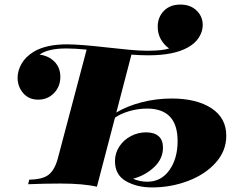

<svg xmlns="http://www.w3.org/2000/svg" viewBox="-20 -806 1049 840"><path d="M970 -212Q970 -146 924 -94.5Q878 -43 803 -14.5Q728 14 645 14Q579 14 531 -13.5Q483 -41 483 -101Q483 -136 502 -165Q521 -194 552.5 -210.5Q584 -227 619 -227Q655 -227 674 -210Q693 -193 693 -160Q693 -111 654 -74.5Q615 -38 562 -24Q592 -11 624 -11Q685 -11 721 -61.5Q757 -112 757 -189Q757 -331 623 -331Q585 -331 546.5 -320Q508 -309 483 -291L404 11Q345 -3 244 -3Q177 -3 103 0L108 -20Q168 -21 194 -42.5Q220 -64 233 -113L359 -589Q306 -594 270 -594Q190 -594 153 -567Q193 -562 218.5 -536Q244 -510 244 -470Q244 -427 216 -398.5Q188 -370 147 -370Q106 -370 81.5 -398.5Q57 -427 57 -466Q57 -497 74.5 -527.5Q92 -558 128 -580Q182 -612 273 -612Q330 -612 452 -598Q497 -593 543.5 -588.5Q590 -584 624 -584Q691 -584 720 -594Q698 -609 684 -633.5Q670 -658 670 -689Q670 -731 697 -758.5Q724 -786 769 -786Q813 -786 840 -760Q867 -734 867 -696Q867 -669 850.5 -642.5Q834 -616 801 -598Q740 -564 629 -564Q592 -564 555 -567L489 -314Q536 -342 599.5 -358.5Q663 -375 731 -375Q840 -375 905 -332.5Q970 -290 970 -212Z"/></svg>

Font: Playfair Display SC Black
Style: Italic
Weight: 900
Italic angle: -14°
Designer: Claus Eggers Sørensen
Foundry: Claus Eggers Sørensen
Version: Version 1.200; ttfautohint (v1.6)